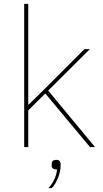

<svg xmlns="http://www.w3.org/2000/svg" viewBox="-20 -760 530 992"><path d="M271 66Q293 66 293 88V99Q293 125 280 158Q267 191 248 212H230Q268 171 275 116Q247 116 247 96V88Q247 66 271 66ZM105 0V-740H126V-220H129L209 -299L416 -506H444L229 -292L471 0H445L214 -277L126 -190V0Z"/></svg>

Font: IBM Plex Sans Thin
Style: Regular
Weight: 100
Designer: Mike Abbink, Paul van der Laan, Pieter van Rosmalen
Foundry: Bold Monday
Version: Version 3.0